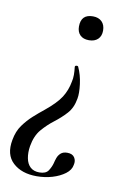

<svg xmlns="http://www.w3.org/2000/svg" viewBox="-93 -407 480 729"><g transform="rotate(10 147.0 -42.5)"><path d="M206 -360Q228 -360 240.5 -347.5Q253 -335 253 -313Q253 -292 240.5 -280Q228 -268 206 -268Q184 -268 172 -280Q160 -292 160 -313Q160 -360 206 -360ZM184 -161Q197 -133 201.5 -98Q206 -63 202 -42Q196 -6 175.5 16.5Q155 39 130 58Q105 77 84 101.5Q63 126 56 167Q52 192 56 213.5Q60 235 73 247Q86 259 108 259Q133 259 142.5 244.5Q152 230 156 215Q158 206 162 194.5Q166 183 175 175Q184 167 200 167Q220 167 228 179.5Q236 192 232 208Q229 228 209 243Q189 258 160.5 266.5Q132 275 100 275Q42 275 8.5 244Q-25 213 -14 155Q-8 121 9 97.5Q26 74 46.5 55.5Q67 37 86 22Q129 -13 146.5 -40.5Q164 -68 170 -102Q173 -114 173 -128.5Q173 -143 171 -159Q171 -164 177 -164.5Q183 -165 184 -161Z"/></g></svg>

Font: Cormorant Light Medium
Style: Italic
Weight: 500
Italic angle: -10°
Version: Version 4.000